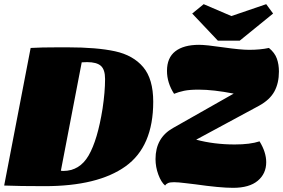

<svg xmlns="http://www.w3.org/2000/svg" viewBox="-31 -890 1358 921"><path d="M250 -663H293Q434 -663 521 -644Q608 -625 656 -568Q704 -511 704 -402Q704 -187 571 -92Q438 3 183 3Q60 3 -11 0L116 -660Q165 -663 250 -663ZM272 -70Q351 -70 394 -144Q437 -218 461 -369Q473 -449 473 -511Q473 -556 453 -574Q433 -592 387 -592Q369 -592 361 -591L261 -71Q269 -70 272 -70ZM922 -460Q878 -460 852 -454.5Q826 -449 804 -440Q770 -493 770 -550Q770 -613 810 -644Q850 -675 924 -675Q957 -675 1039 -663Q1123 -651 1164 -651Q1217 -651 1259 -660Q1287 -637 1297 -609Q1307 -581 1307 -547Q1307 -491 1285 -451Q1263 -411 1212 -383L910 -220Q996 -197 1095 -197Q1169 -197 1214 -212Q1246 -160 1246 -112Q1246 -57 1205.5 -23Q1165 11 1087 11Q1024 11 905 -6Q894 -7 858.5 -11.5Q823 -16 804 -16Q785 -16 775.5 -12Q766 -8 761 0Q742 -16 728.5 -52.5Q715 -89 715 -127Q715 -229 799 -276L1090 -441Q992 -460 922 -460ZM1246 -870 1279 -825 1119 -695H1014L891 -825L946 -870L1079 -813Z"/></svg>

Font: Sansita Black Italic
Style: Regular
Weight: 900
Italic angle: -11°
Designer: Pablo Cosgaya
Foundry: Omnibus-Type
Version: Version 1.006